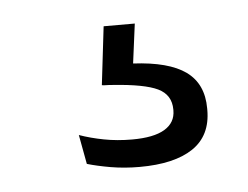

<svg xmlns="http://www.w3.org/2000/svg" viewBox="-30 -40 341 264"><g transform="rotate(-5 141.0 92.5)"><path d="M121 -6H164L154.5 67L127.5 48Q133.5 48 141.5 48Q149.5 48 156.5 48.5Q206 51 229.5 68Q253 85 253 119V121Q253 156.5 227.2 173.8Q201.5 191 153.5 191Q133 191 114 187.8Q95 184.5 81.5 180.5L74 140Q89.5 145.5 107.8 149Q126 152.5 146.5 152.5Q176.5 152.5 191.5 143.5Q206.5 134.5 206.5 117.5V116.5Q206.5 96 188.2 87.2Q170 78.5 126.5 75.5Q121.5 75 117.8 75Q114 75 111.5 74.5Z"/></g></svg>

Font: Anek Devanagari Medium Light
Style: Regular
Weight: 300
Version: Version 1.003